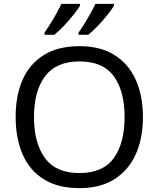

<svg xmlns="http://www.w3.org/2000/svg" viewBox="-20 -964 821 994"><path d="M720 -358Q720 -247 682.5 -164.5Q645 -82 572 -36Q499 10 391 10Q280 10 206.5 -36Q133 -82 97 -165Q61 -248 61 -359Q61 -469 97 -551Q133 -633 206.5 -679Q280 -725 392 -725Q499 -725 572 -679.5Q645 -634 682.5 -551.5Q720 -469 720 -358ZM156 -358Q156 -223 213 -145.5Q270 -68 391 -68Q513 -68 569 -145.5Q625 -223 625 -358Q625 -493 569 -569.5Q513 -646 392 -646Q271 -646 213.5 -569.5Q156 -493 156 -358ZM570 -934Q560 -917 537 -888Q514 -859 487 -830.5Q460 -802 437 -784H387V-796Q401 -815 417 -841Q433 -867 448.5 -894.5Q464 -922 474 -944H570ZM394 -934Q384 -917 361 -888Q338 -859 311 -830.5Q284 -802 261 -784H211V-796Q232 -825 257 -867.5Q282 -910 298 -944H394Z"/></svg>

Font: Noto Sans Marchen
Style: Regular
Weight: 400
Designer: Monotype Design Team
Foundry: Monotype Imaging Inc.
Version: Version 2.003; ttfautohint (v1.8.4.7-5d5b)